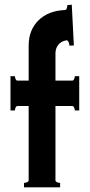

<svg xmlns="http://www.w3.org/2000/svg" viewBox="-20 -804 385 824"><path d="M320 -477V-330H301Q301 -336 298 -342.5Q295 -349 290 -349H218V-30Q218 -25 225 -22Q232 -19 238 -19V0H83V-19Q89 -19 96 -22Q103 -25 103 -30V-349H55Q50 -349 47 -342.5Q44 -336 44 -330H25V-477H44Q44 -471 47 -464.5Q50 -458 55 -458H103V-608Q103 -675 145 -716.5Q187 -758 259 -761Q264 -761 266.5 -768Q269 -775 269 -782L288 -784L297 -609L278 -608Q278 -616 274.5 -623.5Q271 -631 265 -631Q242 -627 230 -611.5Q218 -596 218 -575V-458H290Q295 -458 298 -464.5Q301 -471 301 -477Z"/></svg>

Font: Aoboshi One
Style: Regular
Weight: 400
Designer: IKIMOJI
Foundry: Natsumi Matsuba
Version: Version 1.000; ttfautohint (v1.8.3)